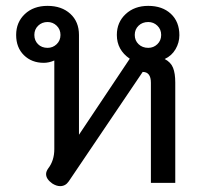

<svg xmlns="http://www.w3.org/2000/svg" viewBox="-20 -623 686 654"><path d="M137 -30Q137 -39 144 -49Q165 -76 165 -115V-417Q147 -409 129 -409Q88 -409 61.5 -435Q35 -461 35 -504Q35 -547 64.5 -575Q94 -603 142 -603Q190 -603 219.5 -576Q249 -549 249 -504V-164L422 -423Q378 -453 378 -504Q378 -547 408 -575Q438 -603 485 -603Q533 -603 562 -576Q591 -549 591 -503Q591 -478 578 -455.5Q565 -433 541 -422Q562 -411 569.5 -392Q577 -373 577 -342V0H494V-341Q494 -378 466 -378L214 -5Q203 11 185 11Q172 11 158 2Q137 -13 137 -30ZM186 -504Q186 -523 173 -535.5Q160 -548 142 -548Q123 -548 110 -535.5Q97 -523 97 -504Q97 -485 109.5 -472.5Q122 -460 142 -460Q160 -460 173 -472.5Q186 -485 186 -504ZM529 -504Q529 -523 516 -535.5Q503 -548 485 -548Q465 -548 452 -535.5Q439 -523 439 -504Q439 -485 452 -472.5Q465 -460 485 -460Q503 -460 516 -472.5Q529 -485 529 -504Z"/></svg>

Font: Niramit
Style: Regular
Weight: 400
Version: Version 1.000; ttfautohint (v1.6)